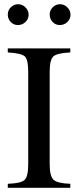

<svg xmlns="http://www.w3.org/2000/svg" viewBox="-20 -892 373 912"><path d="M264 -773Q244 -773 230 -787.5Q216 -802 216 -823Q216 -843 230.5 -857.5Q245 -872 265 -872Q285 -872 300 -857Q315 -842 315 -822Q315 -802 300 -787.5Q285 -773 264 -773ZM65 -773Q45 -773 31 -787.5Q17 -802 17 -823Q17 -843 31.5 -857.5Q46 -872 66 -872Q86 -872 101 -857Q116 -842 116 -822Q116 -802 101 -787.5Q86 -773 65 -773ZM314 0H17V-19Q80 -21 97 -37.5Q114 -54 114 -112V-551Q114 -609 98 -624Q82 -639 17 -643V-662H314V-643Q251 -640 233.5 -624Q216 -608 216 -551V-112Q216 -56 234 -38.5Q252 -21 314 -19Z"/></svg>

Font: STIX MathJax Latin
Style: Regular
Weight: 400
Designer: MicroPress Inc., with final additions and corrections provided by Coen Hoffman, Elsevier (retired)
Version: Version 1.1.1